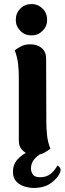

<svg xmlns="http://www.w3.org/2000/svg" viewBox="-20 -751 320 949"><path d="M136 -576Q103 -576 80.5 -598.5Q58 -621 58 -653Q58 -686 80.5 -708.5Q103 -731 136 -731Q168 -731 190.5 -708.5Q213 -686 213 -653Q213 -621 190.5 -598.5Q168 -576 136 -576ZM209 -146Q209 -118 212.5 -83.5Q216 -49 229 -16Q220 -8 199.5 3.5Q179 15 150 15Q118 15 95.5 -4Q73 -23 73 -56V-371Q73 -400 69.5 -434Q66 -468 53 -502Q62 -510 82 -521Q102 -532 130 -532Q164 -532 186 -513.5Q208 -495 208 -461ZM146 178Q126 178 102 171Q78 164 61 146.5Q44 129 44 98Q44 62 66.5 37Q89 12 125 -4.5Q161 -21 200 -30L207 -7Q173 11 153 32Q133 53 133 82Q133 97 142 111Q151 125 179 125Q210 125 230.5 108Q251 91 264 67Q273 72 277.5 80Q282 88 277 101Q266 129 232.5 153.5Q199 178 146 178Z"/></svg>

Font: Arima Thin
Style: Regular
Weight: 100
Designer: Joana Correia and Natanael Gama
Foundry: NDISCOVER
Version: Version 1.101;gftools[0.9.23]